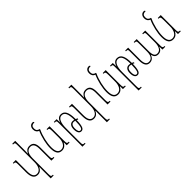

<svg xmlns="http://www.w3.org/2000/svg" viewBox="220 -2115 3686 3686"><g transform="rotate(-45 2063.0 -271.5)"><path d="M608 -96V-321C608 -444 570 -500 479 -500C416 -500 384 -466 359 -417H355C356 -444 358 -470 358 -497V-760H278V-740C325 -740 330 -735 330 -665V-203C330 -104 292 -15 208 -15C138 -15 106 -70 106 -183V-492H26V-472C70 -472 78 -467 78 -399V-184C78 -44 126 10 206 10C267 10 304 -26 328 -77H332C331 -52 330 -26 330 0V232H410V212C366 212 358 209 358 136V-291C358 -425 413 -475 481 -475C553 -475 580 -415 580 -322V0H660V-20C617 -20 608 -26 608 -96Z M865 10C926 10 968 -26 992 -77H996L998 0H1074V-20C1029 -20 1022 -25 1022 -101V-492H942V-472C983 -472 994 -468 994 -382V-203C994 -104 951 -15 867 -15C792 -15 760 -70 760 -183C760 -298 795 -455 851 -572V-587C806 -597 780 -619 780 -672C780 -722 800 -750 871 -750C869 -767 861 -775 840 -775C789 -775 752 -737 752 -672C752 -616 780 -582 820 -569C767 -453 732 -295 732 -184C732 -44 780 10 865 10Z M1191 232H1275V212C1223 212 1219 208 1219 134V-243C1219 -387 1258 -477 1334 -477C1414 -477 1445 -399 1446 -245C1432 -248 1418 -249 1402 -249C1345 -249 1307 -207 1307 -120C1307 -32 1338 10 1387 10C1442 10 1471 -39 1474 -210C1484 -206 1494 -200 1503 -194L1513 -215C1500 -224 1487 -231 1474 -236V-242C1474 -417 1430 -502 1335 -502C1277 -502 1238 -467 1220 -399H1218L1214 -492H1139V-472C1191 -472 1191 -468 1191 -394ZM1335 -120C1335 -178 1354 -224 1405 -224C1419 -224 1433 -222 1446 -219C1444 -61 1425 -15 1388 -15C1355 -15 1335 -43 1335 -120Z M2133 -96V-321C2133 -444 2095 -500 2004 -500C1941 -500 1909 -466 1884 -417H1880C1881 -444 1883 -470 1883 -497V-760H1803V-740C1850 -740 1855 -735 1855 -665V-203C1855 -104 1817 -15 1733 -15C1663 -15 1631 -70 1631 -183V-492H1551V-472C1595 -472 1603 -467 1603 -399V-184C1603 -44 1651 10 1731 10C1792 10 1829 -26 1853 -77H1857C1856 -52 1855 -26 1855 0V232H1935V212C1891 212 1883 209 1883 136V-291C1883 -425 1938 -475 2006 -475C2078 -475 2105 -415 2105 -322V0H2185V-20C2142 -20 2133 -26 2133 -96Z M2390 10C2451 10 2493 -26 2517 -77H2521L2523 0H2599V-20C2554 -20 2547 -25 2547 -101V-492H2467V-472C2508 -472 2519 -468 2519 -382V-203C2519 -104 2476 -15 2392 -15C2317 -15 2285 -70 2285 -183C2285 -298 2320 -455 2376 -572V-587C2331 -597 2305 -619 2305 -672C2305 -722 2325 -750 2396 -750C2394 -767 2386 -775 2365 -775C2314 -775 2277 -737 2277 -672C2277 -616 2305 -582 2345 -569C2292 -453 2257 -295 2257 -184C2257 -44 2305 10 2390 10Z M2716 232H2800V212C2748 212 2744 208 2744 134V-243C2744 -387 2783 -477 2859 -477C2939 -477 2970 -399 2971 -245C2957 -248 2943 -249 2927 -249C2870 -249 2832 -207 2832 -120C2832 -32 2863 10 2912 10C2967 10 2996 -39 2999 -210C3009 -206 3019 -200 3028 -194L3038 -215C3025 -224 3012 -231 2999 -236V-242C2999 -417 2955 -502 2860 -502C2802 -502 2763 -467 2745 -399H2743L2739 -492H2664V-472C2716 -472 2716 -468 2716 -394ZM2860 -120C2860 -178 2879 -224 2930 -224C2944 -224 2958 -222 2971 -219C2969 -61 2950 -15 2913 -15C2880 -15 2860 -43 2860 -120Z M3540 -492V-472C3589 -472 3592 -466 3592 -394V-199C3592 -102 3559 -15 3476 -15C3414 -15 3388 -60 3388 -168V-492H3308V-472C3357 -472 3360 -466 3360 -396V-184C3360 -92 3333 -15 3247 -15C3181 -15 3156 -70 3156 -168V-492H3076V-472C3126 -472 3128 -469 3128 -401V-168C3128 -48 3168 10 3245 10C3300 10 3345 -20 3366 -86H3368C3381 -23 3415 10 3474 10C3531 10 3569 -19 3591 -81H3593L3596 0H3672V-20C3625 -20 3620 -27 3620 -100V-492Z M3884 10C3945 10 3987 -26 4011 -77H4015L4017 0H4093V-20C4048 -20 4041 -25 4041 -101V-492H3961V-472C4002 -472 4013 -468 4013 -382V-203C4013 -104 3970 -15 3886 -15C3811 -15 3779 -70 3779 -183C3779 -298 3814 -455 3870 -572V-587C3825 -597 3799 -619 3799 -672C3799 -722 3819 -750 3890 -750C3888 -767 3880 -775 3859 -775C3808 -775 3771 -737 3771 -672C3771 -616 3799 -582 3839 -569C3786 -453 3751 -295 3751 -184C3751 -44 3799 10 3884 10Z"/></g></svg>

Font: Noto Serif Armenian ExtraCondensed Thin
Style: Regular
Weight: 100
Width: 2
Designer: Monotype Design Team
Foundry: Monotype Imaging Inc.
Version: Version 2.008